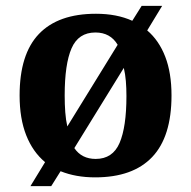

<svg xmlns="http://www.w3.org/2000/svg" viewBox="-20 -596 654 656"><path d="M134 -42Q92 -77 69.5 -134Q47 -191 47 -270Q47 -411 113 -480Q179 -549 308 -549Q379 -549 432 -525L464 -576H534L483 -492Q523 -458 544.5 -402.5Q566 -347 566 -270Q566 -129 500 -59.5Q434 10 305 10Q239 10 187 -11L155 40H84ZM382 -443Q357 -485 306 -485Q248 -485 224.5 -431Q201 -377 201 -270Q201 -239 203 -212.5Q205 -186 210 -164ZM307 -53Q365 -53 388.5 -107.5Q412 -162 412 -268Q412 -295 410 -319Q408 -343 403 -364L234 -90Q259 -53 307 -53Z"/></svg>

Font: Noto Serif
Style: Bold
Weight: 700
Designer: Monotype Design Team
Foundry: Monotype Imaging Inc.
Version: Version 2.014